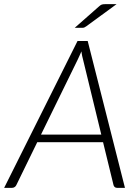

<svg xmlns="http://www.w3.org/2000/svg" viewBox="-46 -905 656 925"><path d="M556 0H518Q511 0 506.8 -3.8Q502.5 -7.5 501 -13L450.5 -220H133.5L32.5 -13Q30 -7.5 24.5 -3.8Q19 0 12 0H-26L327.5 -707.5H376.5ZM151.5 -256.5H442L354.5 -616.5Q352 -625 349.8 -635.5Q347.5 -646 346 -657.5Q345 -654.5 342.2 -648.2Q339.5 -642 336.5 -635.5Q333.5 -629 331 -623.5Q328.5 -618 327.5 -616ZM515.5 -885 370 -778.5Q364.5 -774.5 360.5 -772.8Q356.5 -771 350.5 -771H314L431 -874Q438 -880.5 443.8 -882.8Q449.5 -885 461 -885Z"/></svg>

Font: Lato TR Light
Style: Italic
Weight: 300
Italic angle: -12°
Designer: Lukasz Dziedzic
Foundry: Lukasz Dziedzic
Version: Version 1.104 2013